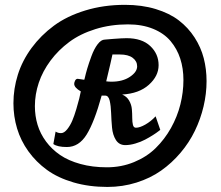

<svg xmlns="http://www.w3.org/2000/svg" viewBox="-20 -780 899 782"><path d="M417.5 -18.6Q342.3 -18.6 279.1 -37.1Q215.8 -55.7 171.4 -87.9Q127 -120.1 95.7 -163.6Q64.5 -207 49.6 -256.6Q34.7 -306.2 34.7 -359.4Q34.7 -418.5 52.7 -475.8Q70.8 -533.2 108.6 -584.7Q146.5 -636.2 199.5 -675.3Q252.4 -714.4 327.1 -737.3Q401.9 -760.3 488.8 -760.3Q557.6 -760.3 614 -743.2Q670.4 -726.1 708.5 -696.8Q746.6 -667.5 772.5 -627.4Q798.3 -587.4 809.8 -543Q821.3 -498.5 821.3 -449.7Q821.3 -398.4 809.1 -346.7Q796.9 -294.9 773.7 -247.1Q750.5 -199.2 715.1 -157.5Q679.7 -115.7 636 -85Q592.3 -54.2 535.9 -36.4Q479.5 -18.6 417.5 -18.6ZM415 -98.6Q474.6 -98.6 526.1 -119.9Q577.6 -141.1 614 -176.8Q650.4 -212.4 676.3 -258.5Q702.1 -304.7 714.6 -354.5Q727.1 -404.3 727.1 -454.1Q727.1 -501.5 714.1 -541.3Q701.2 -581.1 674.6 -612.8Q647.9 -644.5 603.5 -662.6Q559.1 -680.7 501 -680.7Q430.2 -680.7 368.4 -661.4Q306.6 -642.1 262.2 -609.1Q217.8 -576.2 185.8 -533.2Q153.8 -490.2 137.9 -442.9Q122.1 -395.5 122.1 -347.7Q122.1 -307.6 133.1 -271.5Q144 -235.4 167.5 -203.6Q190.9 -171.9 224.9 -148.7Q258.8 -125.5 307.6 -112.1Q356.4 -98.6 415 -98.6ZM197.3 -193.4 206.5 -244.1Q215.8 -237.8 228.5 -237.8Q241.2 -237.8 253.7 -253.4Q266.1 -269 274.4 -288.6Q282.7 -308.1 291 -336.2Q299.3 -364.3 302.7 -378.4Q306.2 -392.6 309.1 -407.7Q282.2 -423.3 282.2 -438.5Q282.2 -444.3 285.9 -451.7Q289.6 -459 296.4 -459Q298.8 -459 310.5 -457Q322.3 -455.1 323.2 -455.1L324.7 -460Q329.1 -479.5 335.2 -500.2Q341.3 -521 352.3 -551Q363.3 -581.1 377.7 -599.9Q392.1 -618.7 406.7 -618.7Q422.9 -620.1 440.9 -621.6Q479 -624.5 495.6 -624.5Q558.1 -624.5 592 -592.5Q626 -560.5 626 -514.6Q626 -470.2 586.2 -434.6Q546.4 -398.9 477.5 -395Q496.1 -387.2 505.9 -370.4Q515.6 -353.5 517.1 -335.2Q518.6 -316.9 518.6 -299.6Q518.6 -282.2 521.5 -271Q524.4 -259.8 533.7 -259.8Q549.3 -259.8 572 -272.7Q594.7 -285.6 613.8 -306.2L632.8 -251L625 -245.1Q617.2 -238.8 602.5 -229.5Q587.9 -220.2 570.8 -211.2Q553.7 -202.1 531.7 -195.6Q509.8 -189 490.2 -189Q465.3 -189 452.1 -209.7Q439 -230.5 436.3 -260.3Q433.6 -290 432.6 -319.6Q431.6 -349.1 426.8 -369.9Q421.9 -390.6 408.7 -390.6H394Q364.3 -282.7 332.8 -231.9Q301.3 -181.2 252.4 -181.2Q213.9 -181.2 197.3 -193.4ZM467.8 -558.1H438L429.2 -518.6Q414.6 -456.5 412.6 -448.7Q423.8 -447.3 434.1 -447.3Q479.5 -447.3 509 -467Q538.6 -486.8 538.6 -509.8Q538.6 -530.8 520.5 -544.4Q502.4 -558.1 467.8 -558.1Z"/></svg>

Font: iCiel Pacifico
Style: Regular
Weight: 400
Designer: Vernon Adams
Foundry: Vernon Adams
Version: Version 1.00 September 26, 2014, initial release